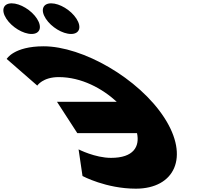

<svg xmlns="http://www.w3.org/2000/svg" viewBox="-488 -1118 1320 1153"><path d="M-417.7 -1098C-468.7 -1098 -483.1 -1057 -450.1 -1006C-417.1 -955 -349.5 -914 -298.5 -914C-247.5 -914 -233.1 -955 -266.1 -1006C-299.1 -1057 -366.7 -1098 -417.7 -1098ZM-180.7 -1098C-231.7 -1098 -246.1 -1057 -213.1 -1006C-180.1 -955 -112.5 -914 -61.5 -914C-10.5 -914 3.9 -955 -29.1 -1006C-62.1 -1057 -129.7 -1098 -180.7 -1098ZM178.9 -170C315.2 -170 351.9 -238.6 334.8 -318.5H-23.8L-145.6 -506.5H213.2C127 -586.2 1.2 -655 -135.3 -655C-231.3 -655 -264.2 -604 -264.2 -604L-447.9 -764C-447.9 -764 -405.1 -840 -226.1 -840C7.9 -840 345.3 -648 498.8 -411C651.6 -175 560.7 15 327.7 15C148.7 15 7.5 -61 7.5 -61L-16.1 -221C-16.1 -221 82.9 -170 178.9 -170Z"/></svg>

Font: Hussar
Style: BdOpOblSeven
Weight: 700
Foundry: Cannot Into Space Fonts
Version: Version 2.00